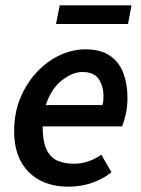

<svg xmlns="http://www.w3.org/2000/svg" viewBox="-20 -688 528 720"><path d="M288 -418Q253 -418 212.5 -387Q172 -356 152 -294H364Q367 -305 367.5 -311.5Q368 -318 368 -328Q368 -364 350.5 -391Q333 -418 288 -418ZM236 12Q143 12 88 -42.5Q33 -97 33 -196Q33 -265 56.5 -321Q80 -377 118.5 -418Q157 -459 204.5 -481Q252 -503 300 -503Q358 -503 392.5 -479Q427 -455 442.5 -414Q458 -373 458 -322Q458 -289 452 -261.5Q446 -234 438 -214H140Q140 -158 154.5 -127.5Q169 -97 195.5 -85.5Q222 -74 258 -74Q287 -74 313 -83.5Q339 -93 360 -108L398 -42Q368 -18 327 -3Q286 12 236 12ZM190 -598 204 -668H473L460 -598Z"/></svg>

Font: Source Sans 3 Semibold
Style: Italic
Weight: 600
Italic angle: -11°
Designer: Paul D. Hunt
Foundry: Adobe
Version: Version 3.052;hotconv 1.1.0;makeotfexe 2.6.0